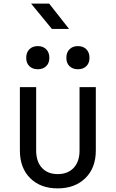

<svg xmlns="http://www.w3.org/2000/svg" viewBox="-20 -1032 640 1062"><path d="M299 10Q204 10 147 -46.5Q90 -103 90 -200V-550H180V-200Q180 -138 212 -103.5Q244 -69 299 -69Q355 -69 387.5 -103.5Q420 -138 420 -200V-550H510V-200Q510 -103 452 -46.5Q394 10 299 10ZM411 -649Q382 -649 364.5 -666Q347 -683 347 -712Q347 -742 364.5 -759.5Q382 -777 411 -777Q440 -777 457.5 -759.5Q475 -742 475 -712Q475 -683 457.5 -666Q440 -649 411 -649ZM189 -649Q160 -649 142.5 -666Q125 -683 125 -712Q125 -742 142.5 -759.5Q160 -777 189 -777Q218 -777 235.5 -759.5Q253 -742 253 -712Q253 -683 235.5 -666Q218 -649 189 -649ZM267 -872 152 -1012H252L362 -872Z"/></svg>

Font: NKDuy Mono
Style: Regular
Weight: 400
Monospace: yes
Designer: NKDuy
Foundry: NKDuy
Version: Version 2.251; ttfautohint (v1.8.4.7-5d5b)